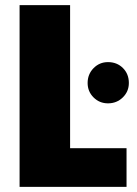

<svg xmlns="http://www.w3.org/2000/svg" viewBox="-20 -725 531 745"><path d="M56 -705H252V-150H471V0H56ZM399 -324Q366 -324 343 -347Q320 -370 320 -403Q320 -437 343 -460.5Q366 -484 399 -484Q434 -484 457 -461Q480 -438 480 -403Q480 -370 456.5 -347Q433 -324 399 -324Z"/></svg>

Font: DVN-Poppins ExtBd
Style: Regular
Weight: 800
Designer: Ninad Kale (Devanagari), Jonny Pinhorn (Latin)
Foundry: Indian Type Foundry
Version: 4.004